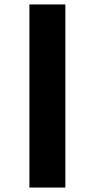

<svg xmlns="http://www.w3.org/2000/svg" viewBox="-20 -845 428 865"><path d="M112.5 0V-825H274.5V0Z"/></svg>

Font: Spartan Thin
Style: Bold
Weight: 700
Version: Version 1.004